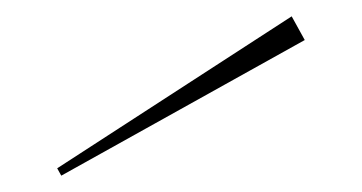

<svg xmlns="http://www.w3.org/2000/svg" viewBox="-20 -971 443 235"><path d="M353 -922 337 -951 50 -765 55 -756Z"/></svg>

Font: Sprat Extended Thin
Style: Regular
Weight: 100
Width: 9
Designer: Ethan Nakache
Foundry: Collletttivo
Version: Version 2.000;Glyphs 3.2 (3217)